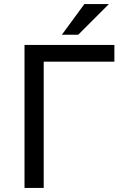

<svg xmlns="http://www.w3.org/2000/svg" viewBox="-20 -920 600 940"><path d="M100 0H194V-618H540V-700H100ZM283 -750H363L513 -900H393Z"/></svg>

Font: Golos Text VF
Style: Regular
Weight: 400
Designer: A.Korolkova, Vitaly Kuzmin
Foundry: ParaType Ltd
Version: Version 2.005